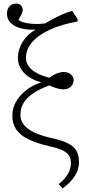

<svg xmlns="http://www.w3.org/2000/svg" viewBox="-20 -823 492 1072"><path d="M330 229 308 205Q341 179 358.5 149Q376 119 376 89Q376 62 365 45Q354 28 327.5 15.5Q301 3 253 -7Q182 -24 136.5 -46.5Q91 -69 70 -101Q49 -133 49 -176Q48 -216 68.5 -253Q89 -290 125.5 -319Q162 -348 208 -362V-364Q147 -381 113.5 -417Q80 -453 80 -501Q80 -547 106.5 -589.5Q133 -632 179 -658Q107 -654 63 -678Q19 -702 19 -747Q19 -773 33.5 -788Q48 -803 71 -803Q87 -803 97 -793Q107 -783 107 -767Q107 -759 101 -745Q95 -731 83 -713Q91 -704 114 -697.5Q137 -691 168 -689.5Q199 -688 231 -692Q255 -706 280.5 -719.5Q306 -733 332 -744.5Q358 -756 383 -762L413 -718V-703Q323 -687 258 -657Q193 -627 159 -587Q125 -547 125 -500Q125 -474 139.5 -453.5Q154 -433 183 -416.5Q212 -400 256 -389Q273 -403 295 -412Q317 -421 336 -421Q359 -421 375 -408Q391 -395 391 -376Q391 -353 375 -338.5Q359 -324 334 -324Q319 -324 299.5 -329.5Q280 -335 255 -346Q200 -326 164.5 -301.5Q129 -277 111.5 -248Q94 -219 94 -183Q94 -152 112 -128Q130 -104 167 -85.5Q204 -67 261 -54Q322 -41 357 -24Q392 -7 406.5 18Q421 43 421 82Q421 122 398.5 158.5Q376 195 330 229Z"/></svg>

Font: Literata 18pt ExtraLight
Style: Regular
Weight: 250
Designer: Latin by Veronika Burian and Jose Scaglione. Greek by Irene Vlachou. Cyrillic by Vera Evstafieva.
Foundry: TypeTogether
Version: Version 3.103;gftools[0.9.29]